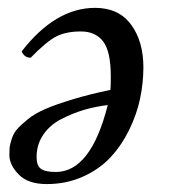

<svg xmlns="http://www.w3.org/2000/svg" viewBox="-20 -459 441 489"><path d="M73.2 -59.1Q73.2 -37.1 84.2 -29.1Q95.2 -21 122.1 -21Q211.4 -21 254.4 -191.4Q222.2 -187.5 193.4 -179Q164.6 -170.4 135.7 -155.5Q106.9 -140.6 90.1 -115.7Q73.2 -90.8 73.2 -59.1ZM261.2 -230Q262.2 -237.8 262.2 -264.2Q262.2 -328.1 242.7 -353.5Q223.1 -378.9 186 -378.9Q148.9 -378.9 124 -366.5Q99.1 -354 58.1 -312Q42 -312 35.2 -328.1Q121.1 -439 222.2 -439Q282.2 -439 313.7 -396.5Q345.2 -354 345.2 -287.1Q345.2 -248 336.7 -207.5Q328.1 -167 308.6 -127.4Q289.1 -87.9 261 -57.9Q232.9 -27.8 190.9 -9Q148.9 9.8 99.1 9.8Q51.3 9.8 27.6 -14.6Q3.9 -39.1 3.9 -64Q3.9 -77.1 4.4 -83Q4.9 -88.9 9.5 -104Q14.2 -119.1 23.2 -129.6Q32.2 -140.1 50.5 -155Q68.8 -169.9 95.5 -181.4Q122.1 -192.9 164.6 -205.8Q207 -218.8 261.2 -230Z"/></svg>

Font: Linux Libertine
Style: Italic
Weight: 400
Italic angle: -12°
Designer: Philipp H. Poll
Foundry: Philipp H. Poll
Version: Version 5.1.6 ; ttfautohint (v0.9)